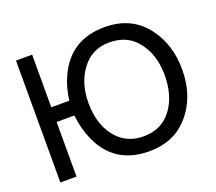

<svg xmlns="http://www.w3.org/2000/svg" viewBox="-126 -937 1253 1113"><g transform="rotate(-20 500.0 -380.0)"><path d="M168.9 -431.6H280.3Q289.1 -507.8 319.3 -574.2Q405.3 -762.7 617.2 -762.7Q784.2 -762.7 876 -639.6Q957 -530.3 957 -379.9Q957 -203.1 851.6 -90.8Q763.7 2.9 617.2 2.9Q404.3 2.9 319.3 -184.6Q287.1 -256.8 278.3 -340.8H168.9V-3.9H69.3V-755.9H168.9ZM611.3 -669.9Q502.9 -669.9 439.5 -582Q379.9 -501 379.9 -379.9Q379.9 -239.3 456.1 -156.2Q517.6 -89.8 616.2 -89.8Q729.5 -89.8 792 -176.8Q850.6 -257.8 850.6 -382.8Q850.6 -517.6 775.4 -602.5Q715.8 -669.9 611.3 -669.9Z"/></g></svg>

Font: MotoyaLCedar
Style: W3 mono
Weight: 400
Version: Version 1.01